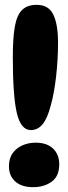

<svg xmlns="http://www.w3.org/2000/svg" viewBox="-20 -763 282 794"><path d="M17 -75Q17 -109 33 -130.5Q49 -152 74 -162.5Q99 -173 127 -173Q174 -173 199.5 -148.5Q225 -124 225 -84Q225 -34 193.5 -11.5Q162 11 117 11Q69 11 43 -12.5Q17 -36 17 -75ZM132 -743Q181 -743 200.5 -702.5Q220 -662 220 -587Q220 -517 212 -447Q204 -377 190 -327Q176 -273 156 -249Q136 -225 108 -225Q66 -225 49.5 -296Q33 -367 33 -527Q33 -607 41.5 -654Q50 -701 71.5 -722Q93 -743 132 -743Z"/></svg>

Font: DynaPuff Condensed SemiBold
Style: Regular
Weight: 600
Width: 3
Designer: Toshi Omagari, Jennifer Daniel
Foundry: Google Fonts
Version: Version 2.000